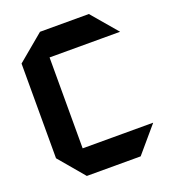

<svg xmlns="http://www.w3.org/2000/svg" viewBox="-132 -810 798 905"><g transform="rotate(-20 267.5 -357.0)"><path d="M148 0 40 -128V-129H527V-128L418 0ZM40 -129V-603L173 -714H174V-129ZM174 -585V-714H418L527 -586V-585Z"/></g></svg>

Font: Foldit SemiBold
Style: Regular
Weight: 600
Version: Version 1.003